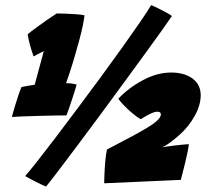

<svg xmlns="http://www.w3.org/2000/svg" viewBox="-20 -690 804 728"><path d="M230.5 -374.5Q253 -374.5 270.5 -369.5Q269 -363 264 -347Q259 -331 252.8 -312Q246.5 -293 240.8 -276.5Q235 -260 232 -252.5Q219 -252.5 189 -252Q159 -251.5 124.5 -250.5Q90 -249.5 62 -248.5Q34 -247.5 25 -246.5Q29 -262 35.5 -284Q42 -306 49 -326.8Q56 -347.5 61.5 -360Q72.5 -362.5 87.5 -365Q102.5 -367.5 111.5 -368.5Q119.5 -398 129 -433.2Q138.5 -468.5 146 -496Q137 -492 124.2 -485.2Q111.5 -478.5 107.5 -476Q100 -496 93.8 -519Q87.5 -542 85 -560Q96.5 -570 117.8 -585.5Q139 -601 160.5 -616Q182 -631 195 -639Q208 -639 228.2 -638.2Q248.5 -637.5 268.8 -636Q289 -634.5 300.5 -632Q298.5 -616 294.2 -594.2Q290 -572.5 279.5 -533.5Q271 -502 258.5 -460Q246 -418 230.5 -374.5ZM553 -670.5Q559.5 -668.5 577.2 -659.8Q595 -651 612 -641.8Q629 -632.5 631.5 -629Q623.5 -616.5 597 -579.2Q570.5 -542 532 -489.2Q493.5 -436.5 448.8 -375.2Q404 -314 358.2 -252Q312.5 -190 271.2 -135.2Q230 -80.5 199.5 -40.2Q169 0 154.5 17.5Q151.5 16.5 139.8 11Q128 5.5 113.8 -1.8Q99.5 -9 88.5 -15Q77.5 -21 75.5 -22.5Q90.5 -39.5 120.8 -77.8Q151 -116 190.5 -168Q230 -220 274.2 -279.2Q318.5 -338.5 362.5 -398.2Q406.5 -458 445 -512Q483.5 -566 512 -607.5Q540.5 -649 553 -670.5ZM696 -143.5Q695.5 -134.5 691.5 -114.8Q687.5 -95 682 -72.5Q676.5 -50 671.8 -32Q667 -14 665.5 -8L375 5Q375 1 375.8 -22.2Q376.5 -45.5 378.8 -74.2Q381 -103 385.5 -123Q406.5 -133.5 490.5 -178.5Q512.5 -190.5 535.5 -204Q558.5 -217.5 574.2 -231.2Q590 -245 590 -256.5Q590 -266.5 576 -266.5Q567.5 -266.5 554.8 -260.8Q542 -255 530.5 -248.2Q519 -241.5 513.5 -238Q499 -246 482 -260.5Q465 -275 450.2 -290.2Q435.5 -305.5 428.5 -315.5Q467.5 -357 521.8 -386Q576 -415 629 -415Q679 -415 710 -392.2Q741 -369.5 741 -328.5Q741 -291.5 718.2 -250.5Q695.5 -209.5 661.5 -179.5Q640 -160 621.5 -147Q603 -134 593 -131.5Q613.5 -134.5 638.5 -137.8Q663.5 -141 696 -143.5Z"/></svg>

Font: Grandstander Black
Style: Italic
Weight: 900
Italic angle: -15°
Designer: Tyler Finck
Foundry: Etcetera Type Co
Version: Version 1.200; ttfautohint (v1.8.3)